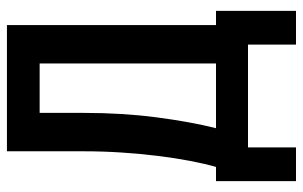

<svg xmlns="http://www.w3.org/2000/svg" viewBox="-176 -558 853 540"><g transform="rotate(-90 250.0 -287.5)"><path d="M11 -106H51Q60 -137 68 -179Q76 -221 82 -269.5Q88 -318 91.5 -371Q95 -424 95 -478V-694H450V-106H490V119H395V-16H106V119H11ZM342 -106V-602H203V-478Q203 -369 190.5 -273.5Q178 -178 160 -106Z"/></g></svg>

Font: D2Coding
Style: Bold
Weight: 700
Monospace: yes
Designer: Yong-Rak Park; Jeong-Hwan Yoon; Sang-Min Lee;
Foundry: NHN Corporation
Version: Version 1.3.2; Build 20180524